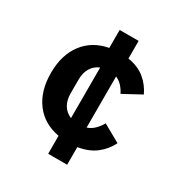

<svg xmlns="http://www.w3.org/2000/svg" viewBox="-173 -757 946 999"><g transform="rotate(30 300.0 -258.0)"><path d="M258 114V6Q164 -11 112 -80.5Q60 -150 60 -258Q60 -366 112.5 -435.5Q165 -505 258 -522V-630H372V-524Q434 -514 473.5 -481.5Q513 -449 535 -402L428 -344Q418 -365 402 -383Q386 -401 363 -411V-104Q389 -113 407.5 -132Q426 -151 438 -173L543 -114Q520 -67 478 -34.5Q436 -2 372 8V114ZM202 -216Q202 -177 218.5 -148.5Q235 -120 268 -106V-410Q236 -397 219 -368.5Q202 -340 202 -300Z"/></g></svg>

Font: Lilex Nerd Font
Style: Bold
Weight: 700
Designer: Mike Abbink, Paul van der Laan, Pieter van Rosmalen, Mikhael Khrustik
Foundry: Mikhael Khrustik
Version: Version 2.400; ttfautohint (v1.8.4.7-5d5b);Nerd Fonts 3.3.0